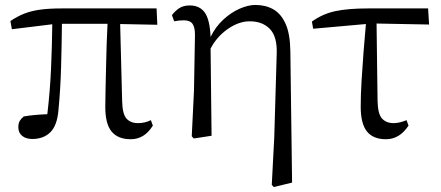

<svg xmlns="http://www.w3.org/2000/svg" viewBox="-20 -548 1780 775"><path d="M465 -451 473 -141Q474 -88 490.5 -69.5Q507 -51 537 -51Q565 -51 589 -63L597 -41Q563 14 508 14Q456 14 430.5 -17Q405 -48 405 -116Q405 -142 406 -184Q407 -226 408 -274Q409 -322 410.5 -369Q412 -416 414 -452H230Q229 -364 226.5 -275.5Q224 -187 216 -104Q211 -42 183.5 -14.5Q156 13 110 13Q85 13 69.5 0.5Q54 -12 54 -34Q54 -51 60 -60.5Q66 -70 76 -78Q116 -85 171 -87Q182 -180 186 -270.5Q190 -361 191 -450L28 -430L22 -463Q50 -482 78 -493Q106 -504 142 -509Q178 -514 229 -514H612L615 -448Z M1152 -341 1159 189 1085 207 1077 198 1087 7 1097 -333Q1099 -401 1069 -431.5Q1039 -462 988 -462Q944 -462 899.5 -431Q855 -400 830 -352L834 0L762 11L754 2L763 -182L767 -408Q767 -438 757 -452Q747 -466 722 -466Q712 -466 702.5 -465Q693 -464 683 -462L674 -487Q687 -504 703.5 -515Q720 -526 746 -526Q786 -526 806.5 -497.5Q827 -469 830 -399Q850 -440 881.5 -469Q913 -498 947.5 -513Q982 -528 1011 -528Q1052 -528 1083 -510.5Q1114 -493 1132.5 -452.5Q1151 -412 1152 -341Z M1500 -453 1504 -142Q1505 -88 1522 -69.5Q1539 -51 1569 -51Q1582 -51 1595.5 -54.5Q1609 -58 1621 -63L1629 -41Q1593 14 1538 14Q1486 14 1461 -17.5Q1436 -49 1436 -117Q1436 -166 1439.5 -223Q1443 -280 1447.5 -339Q1452 -398 1457 -451L1244 -432L1239 -461Q1282 -492 1333.5 -503Q1385 -514 1466 -514H1708L1712 -449Z"/></svg>

Font: Shippori Mincho TTF
Style: Regular
Weight: 400
Version: Version 2.100